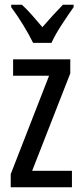

<svg xmlns="http://www.w3.org/2000/svg" viewBox="-20 -786 343 806"><path d="M282 0H25V-55L186 -468H35V-537H275V-478L115 -69H282ZM119 -606Q103 -639 78 -680Q53 -721 27 -756V-766H72Q91 -749 113.5 -723.5Q136 -698 158 -672Q184 -702 201.5 -721Q219 -740 244 -766H289V-756Q267 -725 239.5 -683Q212 -641 196 -606Z"/></svg>

Font: Noto Sans Khmer ExtraCondensed
Style: Regular
Weight: 400
Width: 2
Designer: Danh Hong and the Monotype Design Team
Foundry: Monotype Imaging Inc.
Version: Version 2.004; ttfautohint (v1.8.4.7-5d5b)